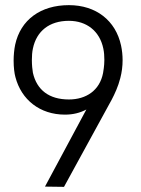

<svg xmlns="http://www.w3.org/2000/svg" viewBox="-20 -726 547 747"><path d="M451 -549C430 -646 354 -706 248 -706C138 -706 60 -649 39 -552C35 -533 33 -510 33 -490C33 -464 36 -440 40 -426C63 -338 135 -280 233 -280C264 -280 292 -287 316 -300L155 0L229 1L415 -339C426 -360 440 -390 448 -422C454 -445 457 -468 457 -492C457 -511 455 -530 451 -549ZM381 -442C368 -374 315 -339 248 -339C171 -339 123 -376 108 -443C106 -454 104 -473 104 -492C104 -507 105 -524 108 -537C122 -605 172 -645 248 -645C317 -645 368 -605 382 -537C385 -523 386 -508 386 -493C386 -469 382 -449 381 -442Z"/></svg>

Font: Arthouse Owned
Style: Regular
Weight: 400
Designer: Jeremy Tribby
Foundry: Tribby Type
Version: Version 1.000;PS 001.000;hotconv 1.0.88;makeotf.lib2.5.64775